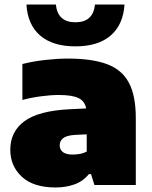

<svg xmlns="http://www.w3.org/2000/svg" viewBox="-20 -818 670 849"><path d="M226 11Q127.5 11 76.5 -36.5Q25.5 -84 25.5 -155.5Q25.5 -236 87.8 -282Q150 -328 288 -335L361 -338.5Q355 -370.5 327.5 -384.2Q300 -398 239 -398Q205 -398 161.2 -392.2Q117.5 -386.5 79 -376V-535Q126.5 -547 180.8 -553Q235 -559 280 -559Q386.5 -559 452.8 -534.5Q519 -510 549.8 -452.5Q580.5 -395 580.5 -296V0H397.5L382.5 -48H373Q347 -16 308.8 -2.5Q270.5 11 226 11ZM244 -175Q244 -156.5 258.2 -145.5Q272.5 -134.5 301 -134.5Q315.5 -134.5 332 -137.2Q348.5 -140 363.5 -148V-224L311 -221.5Q274.5 -219 259.2 -207Q244 -195 244 -175ZM313.5 -613Q213 -613 157.5 -661Q102 -709 97 -798H227Q235 -719.5 313.5 -719.5Q392 -719.5 400 -798H530.5Q525 -709 469.5 -661Q414 -613 313.5 -613Z"/></svg>

Font: Encode Sans SemiExpanded SemiExpanded Black
Style: Regular
Weight: 900
Width: 6
Designer: Multiple Designers
Foundry: Impallari Type
Version: Version 3.000; ttfautohint (v1.8.3) -l 8 -r 50 -G 200 -x 14 